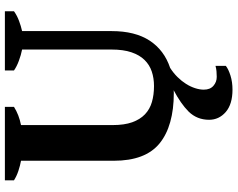

<svg xmlns="http://www.w3.org/2000/svg" viewBox="-110 -592 943 762"><g transform="rotate(-90 361.0 -210.5)"><path d="M26.9 -662.1H318.4V-626Q286.6 -606 246.1 -598.1V-234.4Q246.1 -188 257.3 -156.7Q268.6 -125.5 288.8 -106.2Q309.1 -86.9 337.6 -78.6Q366.2 -70.3 400.9 -70.3Q432.1 -70.3 458.5 -79.1Q484.9 -87.9 504.4 -107.7Q523.9 -127.4 534.9 -159.7Q545.9 -191.9 545.9 -239.3V-593.8Q523.9 -598.1 501 -606.7Q478 -615.2 462.9 -626V-662.1H697.8V-626Q680.7 -613.8 659.7 -606Q638.7 -598.1 619.1 -593.8V-238.3Q619.1 -145.5 581.3 -87.6Q543.5 -29.8 473.1 -6.3Q452.6 6.8 436.5 23.2Q420.4 39.6 409.4 57.1Q398.4 74.7 392.6 92.8Q386.7 110.8 386.7 127.4Q386.7 152.3 401.9 165.5Q417 178.7 437.5 178.7Q449.2 178.7 459.7 177.7Q470.2 176.8 481 173.8V214.8Q468.3 225.1 442.6 233.2Q417 241.2 386.7 241.2Q329.1 241.2 297.9 214.4Q267.1 187.5 267.1 148.4Q267.1 100.6 299.3 67.4Q315.4 51.3 336.9 36.4Q358.4 21.5 384.3 7.8Q381.3 7.8 378.4 8.1Q375.5 8.3 372.6 8.3Q308.6 8.3 258.3 -5.9Q208 -20 173.3 -48.3Q104.5 -104.5 104.5 -230V-598.1Q85.4 -601.6 64.7 -608.4Q43.9 -615.2 26.9 -626Z"/></g></svg>

Font: PT Astra Serif
Style: Bold
Weight: 700
Designer: A.Korolkova, I. Chaeva
Foundry: ParaType Ltd
Version: Version 1.002